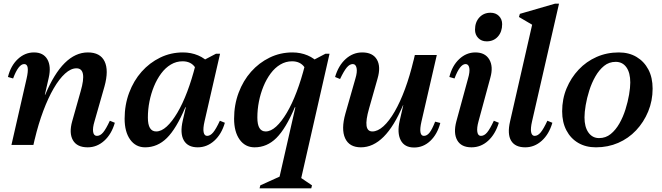

<svg xmlns="http://www.w3.org/2000/svg" viewBox="-20 -785 3588 1040"><path d="M455 13Q397 13 375 -25.5Q353 -64 371 -128L417 -291Q453 -415 394 -415Q364 -415 332.5 -386.5Q301 -358 271 -306.5Q241 -255 214.5 -184.5Q188 -114 168 -30H118L163 -272H225Q321 -501 456 -501Q523 -501 546.5 -452.5Q570 -404 546 -317L492 -128Q481 -92 484.5 -70.5Q488 -49 505 -49Q523 -49 538.5 -67.5Q554 -86 575 -131L602 -120Q584 -58 544.5 -22.5Q505 13 455 13ZM42 0 124 -359Q133 -398 130 -418Q127 -438 111 -438Q80 -438 51 -360L23 -368Q38 -429 76.5 -465Q115 -501 164 -501Q215 -501 236.5 -463.5Q258 -426 244 -364L161 0Z M766 13Q715 13 685 -29Q655 -71 655 -142Q655 -217 679.5 -282.5Q704 -348 747 -396.5Q790 -445 847.5 -473Q905 -501 971 -501Q1015 -501 1053 -485Q1091 -469 1116 -439L1059 -324Q1059 -388 1036.5 -420.5Q1014 -453 969 -453Q935 -453 905.5 -435.5Q876 -418 853 -387Q830 -356 814 -317Q798 -278 789.5 -235Q781 -192 781 -148Q781 -73 826 -73Q854 -73 883 -99.5Q912 -126 940.5 -174Q969 -222 994 -288Q1019 -354 1039 -433L1089 -421L1056 -204H984Q935 -88 884 -37.5Q833 13 766 13ZM1051 13Q997 13 975.5 -25Q954 -63 970 -132L1043 -450H1066L1150 -494H1172L1088 -128Q1079 -89 1083 -69Q1087 -49 1102 -49Q1119 -49 1134.5 -67.5Q1150 -86 1171 -131L1198 -120Q1180 -58 1140.5 -22.5Q1101 13 1051 13Z M1359 13Q1308 13 1278 -29Q1248 -71 1248 -142Q1248 -217 1272.5 -282.5Q1297 -348 1340 -396.5Q1383 -445 1440.5 -473Q1498 -501 1564 -501Q1608 -501 1646 -485Q1684 -469 1709 -439L1652 -324Q1652 -388 1629.5 -420.5Q1607 -453 1562 -453Q1528 -453 1498.5 -435.5Q1469 -418 1446 -387Q1423 -356 1407 -317Q1391 -278 1382.5 -235Q1374 -192 1374 -148Q1374 -73 1419 -73Q1447 -73 1476 -99.5Q1505 -126 1533.5 -174Q1562 -222 1587 -288Q1612 -354 1632 -433L1682 -421L1649 -204H1577Q1528 -88 1477 -37.5Q1426 13 1359 13ZM1488 200 1636 -450H1659L1743 -494H1765L1607 200L1583 160L1670 219L1666 235H1386L1390 219L1538 152Z M1935 13Q1872 13 1849.5 -36Q1827 -85 1851 -170L1905 -359Q1916 -395 1911.5 -416.5Q1907 -438 1891 -438Q1874 -438 1858.5 -419.5Q1843 -401 1822 -357L1795 -368Q1813 -430 1852.5 -465.5Q1892 -501 1942 -501Q1999 -501 2021.5 -462.5Q2044 -424 2025 -359L1979 -197Q1961 -134 1965.5 -103.5Q1970 -73 1997 -73Q2026 -73 2057 -101Q2088 -129 2118 -181Q2148 -233 2174 -303.5Q2200 -374 2220 -458H2269L2225 -215H2163Q2067 13 1935 13ZM2223 14Q2171 14 2150.5 -25.5Q2130 -65 2145 -131L2227 -487H2346L2263 -127Q2254 -88 2257.5 -68.5Q2261 -49 2276 -49Q2293 -49 2307 -67Q2321 -85 2337 -126L2365 -119Q2349 -58 2311 -22Q2273 14 2223 14Z M2534 13Q2478 13 2456.5 -25.5Q2435 -64 2452 -128L2515 -359Q2526 -396 2522 -417Q2518 -438 2502 -438Q2471 -438 2442 -360L2414 -368Q2429 -429 2467.5 -465Q2506 -501 2555 -501Q2608 -501 2630.5 -462.5Q2653 -424 2636 -364L2572 -128Q2562 -92 2565.5 -70.5Q2569 -49 2585 -49Q2603 -49 2618.5 -67.5Q2634 -86 2655 -131L2682 -120Q2663 -58 2624 -22.5Q2585 13 2534 13ZM2616 -561Q2588 -561 2570.5 -579Q2553 -597 2553 -624Q2553 -665 2576.5 -690.5Q2600 -716 2637 -716Q2665 -716 2682.5 -698.5Q2700 -681 2700 -654Q2700 -613 2677 -587Q2654 -561 2616 -561Z M2825 13Q2770 13 2748.5 -23Q2727 -59 2743 -128L2872 -693L2895 -632L2791 -693L2796 -710L2986 -765H3008L2862 -128Q2853 -89 2857 -69Q2861 -49 2876 -49Q2893 -49 2908.5 -67.5Q2924 -86 2945 -131L2972 -120Q2954 -58 2914.5 -22.5Q2875 13 2825 13Z M3208 13Q3153 13 3112 -11Q3071 -35 3048 -79Q3025 -123 3025 -182Q3025 -249 3049 -306.5Q3073 -364 3114.5 -408Q3156 -452 3211.5 -476.5Q3267 -501 3332 -501Q3387 -501 3428 -476.5Q3469 -452 3492 -408.5Q3515 -365 3515 -305Q3515 -239 3491 -181Q3467 -123 3425.5 -79Q3384 -35 3328.5 -11Q3273 13 3208 13ZM3225 -37Q3261 -37 3288 -59Q3315 -81 3335 -116Q3355 -151 3368 -192.5Q3381 -234 3387.5 -272.5Q3394 -311 3394 -338Q3394 -391 3373 -420.5Q3352 -450 3315 -450Q3279 -450 3252 -428Q3225 -406 3205 -371Q3185 -336 3172 -295Q3159 -254 3152.5 -215.5Q3146 -177 3146 -149Q3146 -97 3167.5 -67Q3189 -37 3225 -37Z"/></svg>

Font: Platypi Light Medium
Style: Italic
Weight: 500
Italic angle: -13°
Version: Version 1.200